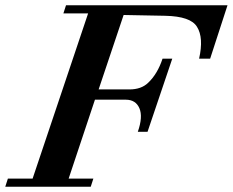

<svg xmlns="http://www.w3.org/2000/svg" viewBox="-23 -710 885 730"><path d="M842 -690 776 -487H734Q752 -567 726 -608Q702 -648 605 -650L447 -653L352 -370H469Q514 -370 540 -395Q576 -429 595 -487H632L538 -209H501Q521 -266 507 -298.5Q493 -331 455 -331H338L238 -31H332L322 0H-3L7 -31H101L312 -659H218L228 -690Z"/></svg>

Font: DG Didot
Style: Bold Italic
Weight: 700
Designer: David Gatwood, Takis Katsoulidis, and George D. Matthiopoulos
Foundry: David Gatwood
Version: Version 1.0